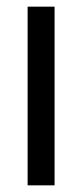

<svg xmlns="http://www.w3.org/2000/svg" viewBox="-20 -557 247 577"><path d="M144 0H63V-537H144Z"/></svg>

Font: Noto Sans Display ExtraCondensed
Style: Regular
Weight: 400
Width: 2
Version: Version 2.003